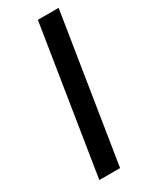

<svg xmlns="http://www.w3.org/2000/svg" viewBox="-159 -618 518 657"><g transform="rotate(-30 100.0 -290.0)"><path d="M26 0H108L200 -580H118Z"/></g></svg>

Font: Charger Sport
Style: SeBdNrwObl
Weight: 600
Designer: Jasper
Foundry: Cannot Into Space Fonts
Version: Version 1.1